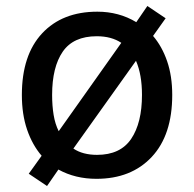

<svg xmlns="http://www.w3.org/2000/svg" viewBox="-20 -587 647 641"><path d="M555 -270Q555 -136 486.5 -63Q418 10 302 10Q231 10 175 -21L137 34L76 -7L119 -67Q88 -103 70.5 -154Q53 -205 53 -270Q53 -403 120.5 -475.5Q188 -548 305 -548Q377 -548 435 -513L472 -567L533 -526L491 -467Q521 -432 538 -382.5Q555 -333 555 -270ZM154 -270Q154 -234 159 -203.5Q164 -173 176 -149L385 -444Q352 -466 303 -466Q225 -466 189.5 -414.5Q154 -363 154 -270ZM454 -270Q454 -338 434 -384L225 -91Q256 -70 304 -70Q382 -70 418 -123.5Q454 -177 454 -270Z"/></svg>

Font: Noto Sans Kayah Li Medium
Style: Regular
Weight: 500
Designer: Monotype Design Team, Sérgio Martins
Foundry: Monotype Imaging Inc.
Version: Version 2.002; ttfautohint (v1.8.4.7-5d5b)